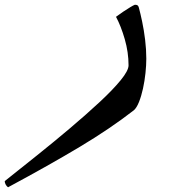

<svg xmlns="http://www.w3.org/2000/svg" viewBox="-340 -345 713 811"><path d="M225 121Q126 198 -2.5 275Q-131 352 -306 446Q-312 442 -316 434.5Q-320 427 -320 420Q-256 369 -184 311.5Q-112 254 -43.5 196Q25 138 81 86Q137 34 170 -6.5Q203 -47 203 -69Q203 -124 187 -179.5Q171 -235 150 -274Q163 -284 179.5 -295Q196 -306 210 -314.5Q224 -323 230 -325Q239 -325 242.5 -321Q246 -317 247 -311Q253 -289 260.5 -253.5Q268 -218 273 -177Q278 -136 278 -97Q278 -70 274.5 -36.5Q271 -3 264 29Q257 61 247 86Q237 111 225 121Z"/></svg>

Font: Ruwudu SemiBold
Style: Regular
Weight: 600
Designer: Becca Hirsbrunner Spalinger
Foundry: SIL International
Version: Version 3.000